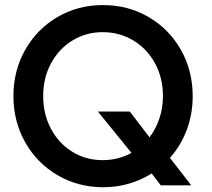

<svg xmlns="http://www.w3.org/2000/svg" viewBox="-20 -748 854 775"><path d="M592.3 -47.9Q549.8 -21 500.2 -6.6Q450.7 7.8 396.5 7.8Q295.9 7.8 212.9 -40.5Q129.9 -88.9 82 -173.1Q34.2 -257.3 34.2 -360.4Q34.2 -462.9 81.8 -546.9Q129.4 -630.9 211.9 -679.2Q294.4 -727.5 395.5 -727.5Q497.1 -727.5 579.8 -679.2Q662.6 -630.9 710.2 -546.9Q757.8 -462.9 757.8 -359.4Q757.8 -287.6 733.9 -223.9Q710 -160.2 666 -110.8L752 0H628.9ZM510.7 -130.9 375 -297.9H503.9L583.5 -193.8Q609.4 -227.5 623.5 -270Q637.7 -312.5 637.7 -360.4Q637.7 -433.6 605.7 -492.4Q573.7 -551.3 518.1 -584.7Q462.4 -618.2 394.5 -618.2Q327.6 -618.2 272.7 -584.7Q217.8 -551.3 186 -492.4Q154.3 -433.6 154.3 -360.4Q154.3 -287.6 185.5 -228.5Q216.8 -169.4 271.7 -135.5Q326.7 -101.6 394.5 -101.6Q457.5 -101.6 510.7 -130.9Z"/></svg>

Font: Reddit Sans Vanilla SemiBold
Style: Regular
Weight: 600
Designer: Stephen Hutchings
Foundry: Reddit
Version: Version 1.013